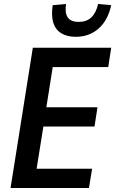

<svg xmlns="http://www.w3.org/2000/svg" viewBox="-20 -945 579 965"><path d="M33 0 145 -705H539L524 -608H245L213 -406H470L455 -309H198L164 -97H443L427 0ZM361 -760Q316 -760 287 -778.5Q258 -797 247.5 -832Q237 -867 245 -919L312 -925Q305 -880 320.5 -857.5Q336 -835 376 -835Q415 -835 439 -857.5Q463 -880 473 -925L539 -919Q522 -842 475 -801Q428 -760 361 -760Z"/></svg>

Font: Nunito Sans 10pt Condensed
Style: Bold Italic
Weight: 700
Width: 3
Italic angle: -9°
Designer: Vernon Adams
Foundry: Vernon Adams
Version: Version 3.101;gftools[0.9.27]